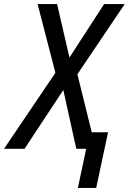

<svg xmlns="http://www.w3.org/2000/svg" viewBox="-76 -734 635 947"><path d="M308.1 192.9 349.1 0H300.3L236.3 -290L44.9 0H-56.2L197.3 -375L109.4 -713.9H205.6L266.6 -450.2L437.5 -713.9H539.1L305.7 -367.7L376.5 -81.5H457L398.4 192.9Z"/></svg>

Font: Open Sans SemiCondensed Medium
Style: Italic
Weight: 500
Width: 4
Italic angle: -12°
Designer: Monotype Design Team
Foundry: Monotype Imaging Inc.
Version: Version 3.000